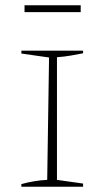

<svg xmlns="http://www.w3.org/2000/svg" viewBox="-20 -708 396 728"><path d="M61 0V-10Q86 -17 111 -21Q136 -25 159 -26L166 -490L61 -505V-516H295V-506Q275 -502 249.5 -497.5Q224 -493 196 -491V-26L295 -12V0ZM73 -662V-688H286V-662Z"/></svg>

Font: Piazzolla SC Thin
Style: Regular
Weight: 100
Designer: Juan Pablo del Peral
Foundry: Huerta Tipografica
Version: Version 1.330